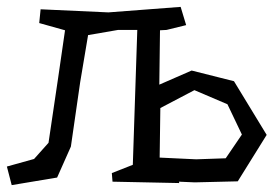

<svg xmlns="http://www.w3.org/2000/svg" viewBox="-20 -529 815 558"><path d="M505 -509 521 -456 464 -442 445 -441 443 -283 537 -324 660 -293 755 -137 671 -2 546 1 500 -1 501 3 307 -1 305 -26 366 -50 379 -442H323L236 -427L213 -290L186 -103L146 -13L14 9L0 -45L79 -67L121 -114L149 -303L169 -441L94 -462L98 -502L295 -493ZM641 -226 545 -267 446 -215 444 -71 550 -66 636 -69 683 -138Z"/></svg>

Font: Underdog
Style: Regular
Weight: 400
Designer: Sergey Steblina
Foundry: Sergey Steblina, Jovanny Lemonad
Version: Version 1.001; ttfautohint (v0.9)